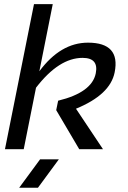

<svg xmlns="http://www.w3.org/2000/svg" viewBox="-20 -718 617 924"><path d="M3.9 0 143.6 -698.2H233.9L169.4 -375Q271.5 -512.7 403.3 -512.7Q560.5 -512.7 531.7 -369.6Q510.3 -262.2 345.7 -194.8L475.6 0H361.3L250.5 -188L259.8 -233.4Q422.4 -272.9 440.9 -365.2Q455.6 -439.5 377.4 -439.5Q263.7 -439.5 153.3 -295.9L94.2 0ZM263.2 48.8 162.6 185.5H72.3L172.9 48.8Z"/></svg>

Font: Sansation
Style: Italic
Weight: 400
Designer: Bernd Montag
Version: Version 1.301